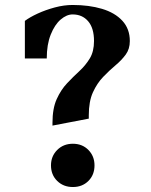

<svg xmlns="http://www.w3.org/2000/svg" viewBox="-20 -736 607 772"><path d="M191 -231V-242Q191 -300 208 -337.5Q225 -375 249.5 -401Q274 -427 299 -450Q324 -473 341 -501Q358 -529 358 -571Q358 -623 334.5 -650.5Q311 -678 272 -678Q248 -678 224 -657.5Q200 -637 184 -597Q168 -557 168 -501H80V-652Q100 -667 131.5 -681.5Q163 -696 200 -706Q237 -716 272 -716Q338 -716 390 -700.5Q442 -685 472 -652.5Q502 -620 502 -571Q502 -539 485.5 -516.5Q469 -494 444.5 -473.5Q420 -453 395 -427Q370 -401 353.5 -364.5Q337 -328 337 -272V-259ZM273 16Q235 16 210 -8.5Q185 -33 185 -71Q185 -108 210 -133Q235 -158 273 -158Q311 -158 335.5 -133Q360 -108 360 -71Q360 -33 335.5 -8.5Q311 16 273 16Z"/></svg>

Font: Wittgenstein
Style: Bold
Weight: 700
Designer: Jörg Drees
Foundry: Jörg Drees
Version: Version 1.303; ttfautohint (v1.8.4.7-5d5b)